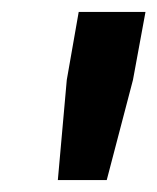

<svg xmlns="http://www.w3.org/2000/svg" viewBox="-20 -720 264 322"><path d="M77 -418H159L203 -586L224 -700H112L92 -586Z"/></svg>

Font: Fixel Text 20240404 SemiBold
Style: Italic
Weight: 600
Width: 4
Italic angle: -10°
Designer: AlfaBravo + MacPaw
Foundry: Kyrylo Tkachov, Marchela Mozhyna, Serhii Makarenko, Maria Weinstein, Zakhar Kryvoshyya
Version: Version 1.211;Glyphs 3.2 (3225)